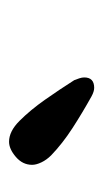

<svg xmlns="http://www.w3.org/2000/svg" viewBox="78 -762 228 424"><g transform="rotate(-90 192.0 -550.0)"><path d="M210 -456Q202 -456 191 -462Q155 -482 121 -504Q87 -526 61 -551Q51 -561 45.5 -572.5Q40 -584 40 -593Q40 -614 57.5 -629Q75 -644 91 -644Q114 -644 137 -621Q161 -597 183.5 -565Q206 -533 227 -500Q229 -495 231 -489Q233 -483 233 -478Q233 -456 210 -456Z"/></g></svg>

Font: Akaya Kanadaka
Style: Regular
Weight: 400
Designer: Vaishnavi Murthy Yerkadithaya, Juan Luis Blanco Aristondo
Version: Version 1.002; ttfautohint (v1.8.3)